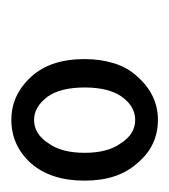

<svg xmlns="http://www.w3.org/2000/svg" viewBox="0 -680 298 338"><g transform="rotate(90 149.0 -511.0)"><path d="M191 -382Q147 -382 115 -417Q84 -451 84 -511Q84 -539 91.5 -563Q99 -587 115 -604Q147 -640 191 -640Q237 -640 267 -604Q298 -570 298 -511Q298 -451 267 -416Q236 -382 191 -382ZM191 -422Q216 -422 232 -447Q249 -470 249 -511Q249 -552 232 -575Q216 -600 191 -600Q167 -600 150 -576Q134 -553 134 -511Q134 -469 150 -446Q168 -422 191 -422Z"/></g></svg>

Font: Junicode Two Beta Condensed
Style: Italic
Weight: 400
Width: 3
Italic angle: -9°
Version: Version 1.053; ttfautohint (v1.8.4)